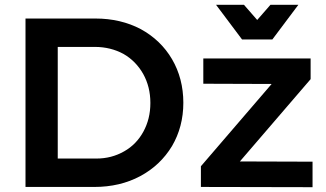

<svg xmlns="http://www.w3.org/2000/svg" viewBox="-20 -777 1354 798"><path d="M565 -656C510 -685 447 -700 377 -700H86V0H372C443 0 507 -15 563 -45C619 -75 663 -117 695 -170C726 -223 742 -283 742 -350C742 -417 726 -478 695 -531C664 -584 620 -626 565 -656ZM496 -148C461 -128 423 -118 380 -118H220V-582H375C418 -582 458 -572 493 -553C528 -533 555 -505 575 -470C595 -434 605 -394 605 -349C605 -304 595 -265 576 -230C557 -195 530 -167 496 -148ZM825 -534V-429L1109 -428L815 -86V0L1279 1V-105L977 -106L1271 -448V-534ZM1104 -757 1049 -694 994 -757H878L986 -613H1112L1220 -757Z"/></svg>

Font: Argentum Sans Medium
Style: Regular
Weight: 500
Designer: Julieta Ulanovsky
Foundry: Julieta Ulanovsky
Version: Version 5.001;January 29, 2019;FontCreator 11.5.0.2425 64-bi